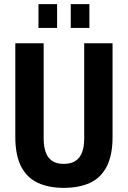

<svg xmlns="http://www.w3.org/2000/svg" viewBox="-20 -896 618 928"><path d="M288 12Q216 12 163.5 -12Q111 -36 82.5 -90.5Q54 -145 54 -234V-687H191V-228Q191 -166 214.5 -135Q238 -104 288 -104Q339 -104 363 -135Q387 -166 387 -228V-687H524V-234Q524 -145 495.5 -90.5Q467 -36 414.5 -12Q362 12 288 12ZM166 -761V-876H256V-761ZM322 -761V-876H412V-761Z"/></svg>

Font: Archivo Condensed
Style: Bold
Weight: 700
Width: 3
Designer: Hector Gatti
Foundry: Omnibus-Type
Version: Version 2.001